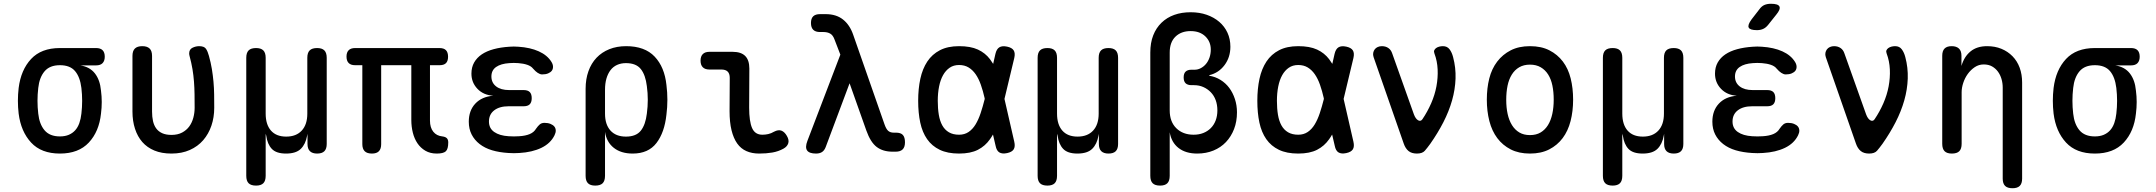

<svg xmlns="http://www.w3.org/2000/svg" viewBox="-20 -805 11440 1019"><path d="M490 -458H406Q457 -450 484 -415Q511 -380 516 -324Q520 -294 520 -263.5Q520 -233 516 -202Q506 -107 451.5 -48.5Q397 10 298 10Q199 10 145 -48.5Q91 -107 79 -202Q75 -236 75 -270Q75 -304 79 -338Q91 -434 145 -492Q199 -550 298 -550H490Q513 -550 524.5 -538.5Q536 -527 536 -504Q536 -482 524.5 -470Q513 -458 490 -458ZM298 -81Q325 -81 345 -89.5Q365 -98 379 -113.5Q393 -129 401 -151.5Q409 -174 412 -202Q416 -236 416 -270Q416 -304 412 -338Q405 -396 378.5 -427.5Q352 -459 298 -459Q244 -459 216.5 -426.5Q189 -394 183 -338Q179 -304 179 -270Q179 -236 183 -202Q189 -146 216.5 -113.5Q244 -81 298 -81Z M683 -508Q683 -535 696 -547.5Q709 -560 735 -560Q761 -560 774 -547.5Q787 -535 787 -508V-213Q787 -185 792 -162.5Q797 -140 809 -123.5Q821 -107 841 -98Q861 -89 890 -89Q923 -89 946.5 -101.5Q970 -114 984.5 -134Q999 -154 1006 -180Q1013 -206 1013 -233Q1013 -271 1012.5 -305Q1012 -339 1009.5 -372Q1007 -405 1001.5 -438Q996 -471 986 -508Q985 -512 984.5 -515Q984 -518 984 -521Q984 -543 1001.5 -551.5Q1019 -560 1037 -560Q1064 -560 1073.5 -545.5Q1083 -531 1089 -508Q1099 -472 1104.5 -438.5Q1110 -405 1113 -371.5Q1116 -338 1116.5 -304Q1117 -270 1117 -233Q1117 -182 1102 -138Q1087 -94 1058.5 -61Q1030 -28 987.5 -9Q945 10 890 10Q838 10 799.5 -6Q761 -22 735.5 -51Q710 -80 696.5 -121.5Q683 -163 683 -213Z M1339 180Q1312 180 1299.5 167.5Q1287 155 1287 128V-498Q1287 -525 1299.5 -537.5Q1312 -550 1339 -550Q1365 -550 1377.5 -537.5Q1390 -525 1390 -498V-202Q1390 -144 1418 -112Q1446 -80 1499 -80Q1552 -80 1581.5 -112Q1611 -144 1611 -202V-498Q1611 -525 1623.5 -537.5Q1636 -550 1663 -550Q1689 -550 1701.5 -537.5Q1714 -525 1714 -498V-41Q1714 -15 1701.5 -2.5Q1689 10 1663 10Q1638 10 1625 -2.5Q1612 -15 1612 -41V-95L1610 -85Q1602 -40 1576.5 -15Q1551 10 1498 10Q1446 10 1422.5 -15Q1399 -40 1393 -85Q1391 -95 1390.5 -95Q1390 -95 1390 -85V128Q1390 155 1377.5 167.5Q1365 180 1339 180Z M2298 10Q2263 10 2237.5 -5Q2212 -20 2195.5 -44.5Q2179 -69 2171 -101Q2163 -133 2163 -168V-459H2003V-40Q2003 -15 1991 -2.5Q1979 10 1954 10Q1928 10 1915.5 -2.5Q1903 -15 1903 -40V-459H1864Q1842 -459 1830.5 -470.5Q1819 -482 1819 -505Q1819 -527 1830.5 -538.5Q1842 -550 1865 -550H2312Q2336 -550 2347 -538.5Q2358 -527 2358 -504Q2358 -481 2347 -470Q2336 -459 2314 -459H2262V-165Q2262 -128 2279.5 -106Q2297 -84 2328 -81Q2344 -79 2351.5 -71.5Q2359 -64 2359 -49Q2359 -14 2346 -2Q2333 10 2298 10Z M2907 -476Q2915 -463 2915 -450.5Q2915 -438 2908.5 -429.5Q2902 -421 2889 -415.5Q2876 -410 2857 -410Q2851 -410 2845 -412.5Q2839 -415 2833.5 -418.5Q2828 -422 2822 -427.5Q2816 -433 2809 -441Q2799 -454 2778.5 -461Q2758 -468 2731 -470Q2718 -471 2706.5 -471Q2695 -471 2683 -470Q2638 -467 2613 -449.5Q2588 -432 2588 -399Q2588 -366 2613 -346.5Q2638 -327 2682 -327H2759Q2781 -327 2791.5 -316.5Q2802 -306 2802 -284Q2802 -262 2791.5 -251.5Q2781 -241 2759 -241H2679Q2631 -241 2603 -219.5Q2575 -198 2575 -160Q2575 -124 2603 -104.5Q2631 -85 2679 -82Q2693 -81 2707.5 -81Q2722 -81 2736 -82Q2769 -84 2791.5 -93.5Q2814 -103 2825 -122Q2830 -129 2835 -135Q2840 -141 2845 -145Q2850 -149 2856 -151Q2862 -153 2870 -153Q2888 -153 2901.5 -147.5Q2915 -142 2922 -133.5Q2929 -125 2929.5 -113Q2930 -101 2923 -87Q2902 -44 2853.5 -20.5Q2805 3 2736 7Q2722 8 2707.5 8Q2693 8 2679 7Q2630 4 2591.5 -7.5Q2553 -19 2525.5 -40.5Q2498 -62 2483 -91.5Q2468 -121 2468 -159Q2468 -218 2502.5 -255Q2537 -292 2598 -297Q2546 -300 2514 -333.5Q2482 -367 2482 -414Q2482 -448 2496.5 -473.5Q2511 -499 2537 -516.5Q2563 -534 2600 -544Q2637 -554 2683 -557Q2695 -558 2706.5 -558Q2718 -558 2731 -557Q2794 -553 2839.5 -532.5Q2885 -512 2907 -476Z M3139 180Q3113 180 3100.5 167.5Q3088 155 3088 128V-334Q3088 -385 3103 -427Q3118 -469 3146 -498.5Q3174 -528 3214 -544Q3254 -560 3303 -560Q3402 -560 3454.5 -504.5Q3507 -449 3517 -354Q3522 -315 3522 -275.5Q3522 -236 3517 -197Q3507 -102 3464 -46Q3421 10 3338 10Q3276 10 3237.5 -20.5Q3199 -51 3191 -105V128Q3191 155 3178.5 167.5Q3166 180 3139 180ZM3302 -80Q3356 -80 3381 -111.5Q3406 -143 3413 -202Q3418 -239 3418 -275.5Q3418 -312 3413 -348Q3406 -407 3381 -438.5Q3356 -470 3302 -470Q3276 -470 3255 -460.5Q3234 -451 3220 -432.5Q3206 -414 3198.5 -388Q3191 -362 3191 -328V-202Q3191 -144 3220 -112Q3249 -80 3302 -80Z M3956 -234Q3956 -161 3971.5 -125.5Q3987 -90 4026 -90Q4042 -90 4057.5 -93.5Q4073 -97 4088 -106Q4111 -118 4127.5 -111.5Q4144 -105 4156 -84Q4169 -62 4163.5 -44.5Q4158 -27 4138 -16Q4111 -1 4079 4.5Q4047 10 4009 10Q3971 10 3941.5 -3Q3912 -16 3892.5 -43.5Q3873 -71 3862.5 -113.5Q3852 -156 3852 -215L3853 -392Q3853 -414 3842 -425Q3831 -436 3809 -436H3745Q3722 -436 3710 -448Q3698 -460 3698 -483Q3698 -506 3710 -518Q3722 -530 3745 -530H3868Q3913 -530 3935 -508Q3957 -486 3957 -441Z M4362 -24Q4355 -6 4342.5 2Q4330 10 4311 10Q4275 10 4263.5 -6.5Q4252 -23 4265 -57L4440 -515L4408 -598Q4400 -619 4385.5 -627Q4371 -635 4351 -635H4332Q4308 -635 4296 -647Q4284 -659 4284 -683Q4284 -707 4296 -718.5Q4308 -730 4332 -730H4362Q4418 -730 4454 -701.5Q4490 -673 4508 -621L4674 -146Q4683 -120 4694 -110.5Q4705 -101 4723 -101H4735Q4761 -101 4772 -88.5Q4783 -76 4783 -50Q4783 -24 4770.5 -12Q4758 0 4734 0H4717Q4666 0 4633 -25Q4600 -50 4578 -112L4489 -363Z M5363 -53Q5369 -27 5360 -12.5Q5351 2 5325 7.5Q5299 13 5284 4Q5269 -5 5264 -31L5250 -91Q5242 -77 5234 -66Q5209 -30 5170 -10Q5131 10 5070 10Q5009 10 4967.5 -10Q4926 -30 4900.5 -66.5Q4875 -103 4864 -154.5Q4853 -206 4853 -270Q4853 -334 4864.5 -387Q4876 -440 4901.5 -478.5Q4927 -517 4968.5 -538.5Q5010 -560 5070 -560Q5131 -560 5170 -542Q5209 -524 5234 -491Q5243 -479 5251 -466L5263 -519Q5269 -545 5284 -554Q5299 -563 5325 -557.5Q5351 -552 5360 -537.5Q5369 -523 5363 -497L5311 -280ZM5206 -283Q5197 -323 5185.5 -355.5Q5174 -388 5158 -411Q5142 -434 5120.5 -447Q5099 -460 5070 -460Q5041 -460 5020 -445.5Q4999 -431 4985 -406Q4971 -381 4964 -346Q4957 -311 4957 -270Q4957 -229 4962.5 -196Q4968 -163 4981 -139.5Q4994 -116 5016 -103Q5038 -90 5070 -90Q5099 -90 5120.5 -104.5Q5142 -119 5157.5 -144.5Q5173 -170 5184.5 -204.5Q5196 -239 5206 -279Z M5539 180Q5512 180 5499.5 167.5Q5487 155 5487 128V-498Q5487 -525 5499.5 -537.5Q5512 -550 5539 -550Q5565 -550 5577.5 -537.5Q5590 -525 5590 -498V-202Q5590 -144 5618 -112Q5646 -80 5699 -80Q5752 -80 5781.5 -112Q5811 -144 5811 -202V-498Q5811 -525 5823.5 -537.5Q5836 -550 5863 -550Q5889 -550 5901.5 -537.5Q5914 -525 5914 -498V-41Q5914 -15 5901.5 -2.5Q5889 10 5863 10Q5838 10 5825 -2.5Q5812 -15 5812 -41V-95L5810 -85Q5802 -40 5776.5 -15Q5751 10 5698 10Q5646 10 5622.5 -15Q5599 -40 5593 -85Q5591 -95 5590.5 -95Q5590 -95 5590 -85V128Q5590 155 5577.5 167.5Q5565 180 5539 180Z M6137 180Q6110 180 6097.5 167.5Q6085 155 6085 128V-526Q6085 -578 6100.5 -617.5Q6116 -657 6144.5 -684.5Q6173 -712 6212 -726Q6251 -740 6299 -740Q6346 -740 6384.5 -726.5Q6423 -713 6451 -689Q6479 -665 6494.5 -631.5Q6510 -598 6510 -557Q6510 -501 6479 -459.5Q6448 -418 6398 -406V-403Q6430 -398 6457.5 -381Q6485 -364 6504 -338.5Q6523 -313 6534 -279.5Q6545 -246 6545 -209Q6545 -160 6529.5 -120Q6514 -80 6486.5 -51Q6459 -22 6420 -6Q6381 10 6334 10Q6273 10 6235 -19.5Q6197 -49 6188 -103V128Q6188 155 6175.5 167.5Q6163 180 6137 180ZM6304 -435H6321Q6337 -435 6352.5 -443Q6368 -451 6380 -465Q6392 -479 6399 -499Q6406 -519 6406 -542Q6406 -584 6377 -612Q6348 -640 6299 -640Q6249 -640 6218.5 -610.5Q6188 -581 6188 -526V-219Q6188 -159 6223 -124.5Q6258 -90 6315 -90Q6343 -90 6366 -99Q6389 -108 6406 -125Q6423 -142 6432 -166Q6441 -190 6441 -219Q6441 -249 6432 -273.5Q6423 -298 6406 -315.5Q6389 -333 6366.5 -343Q6344 -353 6317 -353H6304Q6283 -353 6272.5 -363Q6262 -373 6262 -394Q6262 -415 6272.5 -425Q6283 -435 6304 -435Z M7163 -53Q7169 -27 7160 -12.5Q7151 2 7125 7.5Q7099 13 7084 4Q7069 -5 7064 -31L7050 -91Q7042 -77 7034 -66Q7009 -30 6970 -10Q6931 10 6870 10Q6809 10 6767.5 -10Q6726 -30 6700.5 -66.5Q6675 -103 6664 -154.5Q6653 -206 6653 -270Q6653 -334 6664.5 -387Q6676 -440 6701.5 -478.5Q6727 -517 6768.5 -538.5Q6810 -560 6870 -560Q6931 -560 6970 -542Q7009 -524 7034 -491Q7043 -479 7051 -466L7063 -519Q7069 -545 7084 -554Q7099 -563 7125 -557.5Q7151 -552 7160 -537.5Q7169 -523 7163 -497L7111 -280ZM7006 -283Q6997 -323 6985.5 -355.5Q6974 -388 6958 -411Q6942 -434 6920.5 -447Q6899 -460 6870 -460Q6841 -460 6820 -445.5Q6799 -431 6785 -406Q6771 -381 6764 -346Q6757 -311 6757 -270Q6757 -229 6762.5 -196Q6768 -163 6781 -139.5Q6794 -116 6816 -103Q6838 -90 6870 -90Q6899 -90 6920.5 -104.5Q6942 -119 6957.5 -144.5Q6973 -170 6984.5 -204.5Q6996 -239 7006 -279Z M7430 -43 7270 -502Q7266 -514 7268 -524.5Q7270 -535 7276 -543Q7282 -551 7292 -555.5Q7302 -560 7314 -560Q7334 -560 7348.5 -550Q7363 -540 7369 -521L7484 -198Q7493 -174 7506.5 -166.5Q7520 -159 7529 -172Q7556 -212 7575.5 -256.5Q7595 -301 7603.5 -346.5Q7612 -392 7610 -436.5Q7608 -481 7593 -521Q7589 -531 7592 -538Q7595 -545 7602 -550Q7609 -555 7618.5 -557.5Q7628 -560 7638 -560Q7661 -560 7673.5 -543Q7686 -526 7692 -502Q7707 -446 7705 -388Q7703 -330 7686.5 -272Q7670 -214 7640.5 -156.5Q7611 -99 7571 -42Q7555 -20 7542 -5Q7529 10 7500 10Q7472 10 7455.5 -3.5Q7439 -17 7430 -43Z M8100 10Q8041 10 7998 -12Q7955 -34 7926.5 -72Q7898 -110 7884.5 -162.5Q7871 -215 7871 -276Q7871 -337 7884 -388.5Q7897 -440 7926 -478Q7955 -516 7998 -538Q8041 -560 8100 -560Q8160 -560 8203 -538Q8246 -516 8274.5 -478.5Q8303 -441 8316 -389Q8329 -337 8329 -276Q8329 -215 8315.5 -162.5Q8302 -110 8273.5 -72Q8245 -34 8202 -12Q8159 10 8100 10ZM8100 -88Q8133 -88 8156.5 -102Q8180 -116 8195.5 -141Q8211 -166 8218.5 -200.5Q8226 -235 8226 -276Q8226 -317 8219 -351Q8212 -385 8196.5 -409.5Q8181 -434 8157 -448Q8133 -462 8100 -462Q8067 -462 8043 -448Q8019 -434 8003.5 -409Q7988 -384 7981 -350Q7974 -316 7974 -275Q7974 -234 7981.5 -200Q7989 -166 8004.5 -141Q8020 -116 8043.5 -102Q8067 -88 8100 -88Z M8539 180Q8512 180 8499.5 167.5Q8487 155 8487 128V-498Q8487 -525 8499.5 -537.5Q8512 -550 8539 -550Q8565 -550 8577.5 -537.5Q8590 -525 8590 -498V-202Q8590 -144 8618 -112Q8646 -80 8699 -80Q8752 -80 8781.5 -112Q8811 -144 8811 -202V-498Q8811 -525 8823.5 -537.5Q8836 -550 8863 -550Q8889 -550 8901.5 -537.5Q8914 -525 8914 -498V-41Q8914 -15 8901.5 -2.5Q8889 10 8863 10Q8838 10 8825 -2.5Q8812 -15 8812 -41V-95L8810 -85Q8802 -40 8776.5 -15Q8751 10 8698 10Q8646 10 8622.5 -15Q8599 -40 8593 -85Q8591 -95 8590.5 -95Q8590 -95 8590 -85V128Q8590 155 8577.5 167.5Q8565 180 8539 180Z M9507 -476Q9515 -463 9515 -450.5Q9515 -438 9508.5 -429.5Q9502 -421 9489 -415.5Q9476 -410 9457 -410Q9451 -410 9445 -412.5Q9439 -415 9433.5 -418.5Q9428 -422 9422 -427.5Q9416 -433 9409 -441Q9399 -454 9378.5 -461Q9358 -468 9331 -470Q9318 -471 9306.5 -471Q9295 -471 9283 -470Q9238 -467 9213 -449.5Q9188 -432 9188 -399Q9188 -366 9213 -346.5Q9238 -327 9282 -327H9359Q9381 -327 9391.5 -316.5Q9402 -306 9402 -284Q9402 -262 9391.5 -251.5Q9381 -241 9359 -241H9279Q9231 -241 9203 -219.5Q9175 -198 9175 -160Q9175 -124 9203 -104.5Q9231 -85 9279 -82Q9293 -81 9307.5 -81Q9322 -81 9336 -82Q9369 -84 9391.5 -93.5Q9414 -103 9425 -122Q9430 -129 9435 -135Q9440 -141 9445 -145Q9450 -149 9456 -151Q9462 -153 9470 -153Q9488 -153 9501.5 -147.5Q9515 -142 9522 -133.5Q9529 -125 9529.5 -113Q9530 -101 9523 -87Q9502 -44 9453.5 -20.5Q9405 3 9336 7Q9322 8 9307.5 8Q9293 8 9279 7Q9230 4 9191.5 -7.5Q9153 -19 9125.5 -40.5Q9098 -62 9083 -91.5Q9068 -121 9068 -159Q9068 -218 9102.5 -255Q9137 -292 9198 -297Q9146 -300 9114 -333.5Q9082 -367 9082 -414Q9082 -448 9096.5 -473.5Q9111 -499 9137 -516.5Q9163 -534 9200 -544Q9237 -554 9283 -557Q9295 -558 9306.5 -558Q9318 -558 9331 -557Q9394 -553 9439.5 -532.5Q9485 -512 9507 -476ZM9364 -673Q9352 -658 9337.5 -651.5Q9323 -645 9305 -645Q9268 -645 9261 -658.5Q9254 -672 9276 -702L9317 -755Q9329 -772 9344 -778.5Q9359 -785 9379 -785Q9417 -785 9424 -770.5Q9431 -756 9407 -727Z M9830 -43 9670 -502Q9666 -514 9668 -524.5Q9670 -535 9676 -543Q9682 -551 9692 -555.5Q9702 -560 9714 -560Q9734 -560 9748.5 -550Q9763 -540 9769 -521L9884 -198Q9893 -174 9906.5 -166.5Q9920 -159 9929 -172Q9956 -212 9975.5 -256.5Q9995 -301 10003.5 -346.5Q10012 -392 10010 -436.5Q10008 -481 9993 -521Q9989 -531 9992 -538Q9995 -545 10002 -550Q10009 -555 10018.5 -557.5Q10028 -560 10038 -560Q10061 -560 10073.5 -543Q10086 -526 10092 -502Q10107 -446 10105 -388Q10103 -330 10086.5 -272Q10070 -214 10040.5 -156.5Q10011 -99 9971 -42Q9955 -20 9942 -5Q9929 10 9900 10Q9872 10 9855.5 -3.5Q9839 -17 9830 -43Z M10391 -316V-42Q10391 -15 10378.5 -2.5Q10366 10 10339 10Q10313 10 10300.5 -2.5Q10288 -15 10288 -42V-509Q10288 -535 10300.5 -547.5Q10313 -560 10338 -560Q10363 -560 10376.5 -547.5Q10390 -535 10390 -509V-455Q10404 -504 10438 -532Q10472 -560 10526 -560Q10568 -560 10602 -546Q10636 -532 10661 -506.5Q10686 -481 10699 -445.5Q10712 -410 10712 -367V143Q10712 169 10699.5 181.5Q10687 194 10661 194Q10634 194 10621.5 181.5Q10609 169 10609 143V-340Q10609 -364 10602.5 -386Q10596 -408 10583.5 -425Q10571 -442 10552.5 -452.5Q10534 -463 10508 -463Q10482 -463 10460.5 -448.5Q10439 -434 10423.5 -412.5Q10408 -391 10399.5 -365Q10391 -339 10391 -316Z M11290 -458H11206Q11257 -450 11284 -415Q11311 -380 11316 -324Q11320 -294 11320 -263.5Q11320 -233 11316 -202Q11306 -107 11251.5 -48.5Q11197 10 11098 10Q10999 10 10945 -48.5Q10891 -107 10879 -202Q10875 -236 10875 -270Q10875 -304 10879 -338Q10891 -434 10945 -492Q10999 -550 11098 -550H11290Q11313 -550 11324.5 -538.5Q11336 -527 11336 -504Q11336 -482 11324.5 -470Q11313 -458 11290 -458ZM11098 -81Q11125 -81 11145 -89.5Q11165 -98 11179 -113.5Q11193 -129 11201 -151.5Q11209 -174 11212 -202Q11216 -236 11216 -270Q11216 -304 11212 -338Q11205 -396 11178.5 -427.5Q11152 -459 11098 -459Q11044 -459 11016.5 -426.5Q10989 -394 10983 -338Q10979 -304 10979 -270Q10979 -236 10983 -202Q10989 -146 11016.5 -113.5Q11044 -81 11098 -81Z"/></svg>

Font: Maple Mono Medium
Style: Regular
Weight: 500
Monospace: yes
Designer: subframe7536
Version: Version 7.000